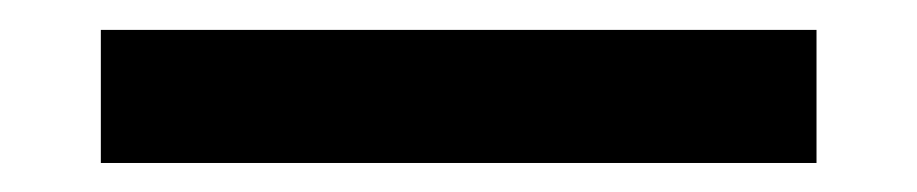

<svg xmlns="http://www.w3.org/2000/svg" viewBox="-20 -412 626 131"><path d="M48.8 -300.8V-391.6H537.1V-300.8Z"/></svg>

Font: Cascadia Code
Style: Regular
Weight: 400
Monospace: yes
Designer: Aaron Bell
Foundry: Saja Typeworks
Version: Version 2106.017